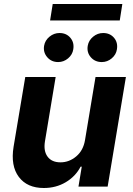

<svg xmlns="http://www.w3.org/2000/svg" viewBox="-20 -929 662 956"><path d="M403.4 -232.2 455.6 -545.5H606.9L516 0H370.7L387.1 -99.1H381.4Q355.8 -50.4 307.4 -21.7Q258.9 7.1 198.2 7.1Q115.1 7.1 73.7 -48.1Q32.3 -103.3 47.6 -198.2L105.8 -545.5H257.1L203.8 -225.1Q196 -176.8 217 -148.8Q237.9 -120.7 281.2 -120.7Q324.6 -120.7 359.7 -150.4Q394.9 -180 403.4 -232.2ZM589.1 -909.1 576.3 -827.1H229.4L242.5 -909.1ZM486.9 -620Q452.8 -620 432 -644.2Q411.2 -668.3 416.9 -701.3Q421.5 -728 443.7 -746.3Q465.9 -764.6 493.6 -764.6Q527.7 -764.6 547.8 -740.8Q567.8 -717 562.1 -683.2Q558.2 -657 536.4 -638.5Q514.6 -620 486.9 -620ZM269.5 -620Q235.8 -620 215 -644.4Q194.2 -668.7 199.6 -701.3Q204.2 -728 226.4 -746.3Q248.6 -764.6 276.3 -764.6Q310.4 -764.6 330.4 -740.8Q350.5 -717 344.8 -683.2Q340.9 -657 319.1 -638.5Q297.2 -620 269.5 -620Z"/></svg>

Font: Karasuma Gothic
Style: Bold Italic
Weight: 700
Italic angle: 9.39998°
Designer: Rasmus Andersson / Ryoko Nishizuka
Foundry: Genbu
Version: Version 1.00